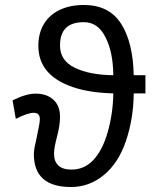

<svg xmlns="http://www.w3.org/2000/svg" viewBox="-20 -748 640 771"><path d="M116 -129Q116 -140.5 119 -156.8Q122 -173 128 -199Q140 -254 140 -269Q140 -282.5 134 -288.8Q128 -295 115 -295Q91 -295 43.5 -270.5L30.5 -345Q84.5 -372 123 -372Q167.5 -372 194.2 -347.8Q221 -323.5 221 -279Q221 -244 209 -199.5Q197 -154.5 197 -131Q197 -115 201.2 -103.5Q205.5 -92 214.5 -83Q232.5 -67 267 -67Q317 -67 352.5 -103Q391.5 -143 412.8 -218.5Q434 -294 435 -373Q338.5 -375.5 272 -398.5Q134 -445.5 134 -564Q134 -614.5 156.2 -651.5Q178.5 -688.5 219.8 -708.2Q261 -728 317 -728Q417.5 -728 465.8 -653.5Q514 -579 517 -446H564V-373H517Q516 -271.5 485.8 -182Q455.5 -92.5 395.5 -44Q338 3 265 3Q116 3 116 -129ZM403 -599.5Q373 -659 317 -659Q268.5 -659 244.8 -635.8Q221 -612.5 221 -565Q221 -504.5 280.5 -475.8Q340 -447 435 -446Q434 -540.5 403 -599.5Z"/></svg>

Font: JuliaMono Medium
Style: Regular
Weight: 500
Monospace: yes
Designer: cormullion
Foundry: corm
Version: Version 0.054; ttfautohint (v1.8.4)